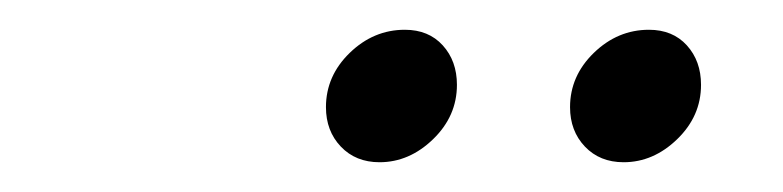

<svg xmlns="http://www.w3.org/2000/svg" viewBox="-20 -739 526 129"><path d="M287 -682Q287 -661 271 -645.5Q255 -630 235 -630Q219 -630 209 -640.5Q199 -651 199 -667Q199 -688 215 -703.5Q231 -719 252 -719Q268 -719 277.5 -708.5Q287 -698 287 -682ZM451 -682Q451 -661 435 -645.5Q419 -630 399 -630Q383 -630 373 -640.5Q363 -651 363 -667Q363 -688 379 -703.5Q395 -719 416 -719Q432 -719 441.5 -708.5Q451 -698 451 -682Z"/></svg>

Font: TypoPRO Montserrat Alternates
Style: Italic
Weight: 300
Italic angle: -11.3°
Designer: Julieta Ulanovsky
Foundry: Julieta Ulanovsky
Version: Version 6.001